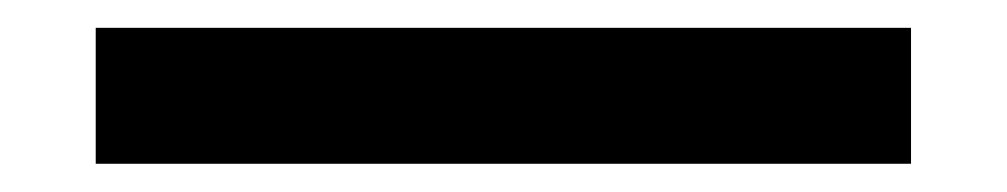

<svg xmlns="http://www.w3.org/2000/svg" viewBox="-20 -20 724 138"><path d="M634.8 0V97.7H48.8V0Z"/></svg>

Font: BabelStone Runic Berhtwald
Style: Regular
Weight: 400
Designer: Andrew West
Foundry: BabelStone
Version: Version 7.004;November 9, 2023